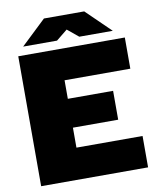

<svg xmlns="http://www.w3.org/2000/svg" viewBox="-97 -985 874 1061"><g transform="rotate(-10 340.0 -455.0)"><path d="M47 0V-729H645V-554H276V-176H647V0ZM260 -288V-450H530V-288ZM83 -777 223 -910H449L586 -777H398L336 -828L273 -777Z"/></g></svg>

Font: Hubot Sans Condensed ExtraLight Black
Style: Regular
Weight: 900
Version: Version 2.000